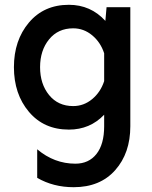

<svg xmlns="http://www.w3.org/2000/svg" viewBox="-20 -530 633 800"><path d="M424 -500H523V-4Q523 108 460 179Q397 250 287 250Q202 250 135 211V92Q206 152 294 152Q350 152 382 111.5Q414 71 414 -4V-52Q355 10 267 10Q163 10 100.5 -64Q38 -138 38 -250Q38 -362 100.5 -436Q163 -510 267 -510Q358 -510 419 -443ZM285 -88Q329 -88 364 -117Q399 -146 414 -192V-308Q399 -354 364 -383Q329 -412 285 -412Q222 -412 184.5 -366Q147 -320 147 -250Q147 -180 184.5 -134Q222 -88 285 -88Z"/></svg>

Font: Orkney Medium
Style: Regular
Weight: 500
Designer: Samuel Oakes and Alfredo Marco Pradil
Foundry: Alfredo Marco Pradil
Version: 1.0; ttfautohint (v1.5)